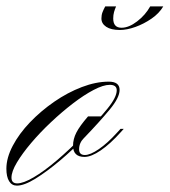

<svg xmlns="http://www.w3.org/2000/svg" viewBox="-76 -573 532 602"><path d="M-23 9Q-39 9 -47.5 -5Q-56 -19 -56 -44Q-56 -78 -36 -116Q-16 -154 18 -189.5Q52 -225 94 -254Q136 -283 180.5 -300Q225 -317 265 -317Q299 -317 299 -291Q299 -267 268 -229.5Q237 -192 190 -143Q153 -104 112 -69.5Q71 -35 35.5 -13Q0 9 -23 9ZM-22 2Q-3 2 29.5 -17Q62 -36 102 -70Q142 -104 185 -148Q232 -197 261 -232.5Q290 -268 290 -290Q290 -307 268 -307Q248 -307 217.5 -291Q187 -275 152.5 -248.5Q118 -222 84 -190Q50 -158 22 -125Q-6 -92 -23 -63.5Q-40 -35 -40 -16Q-40 2 -22 2ZM303 -159Q270 -122 240 -101.5Q210 -81 189 -81Q153 -81 153 -116Q153 -137 163.5 -157.5Q174 -178 200 -208H248L187 -140Q172 -125 172 -105Q172 -87 190 -87Q207 -87 234 -105.5Q261 -124 290 -156L302 -169H312ZM395 -553H436Q423 -531 399 -514.5Q375 -498 348.5 -488.5Q322 -479 300 -479Q272 -479 257 -489Q242 -499 242 -515Q242 -526 245.5 -535Q249 -544 254 -553H288Q284 -544 281.5 -535Q279 -526 279 -515Q279 -486 305 -486Q328 -486 354 -506Q380 -526 395 -553Z"/></svg>

Font: Ballet
Style: Regular
Weight: 400
Designer: Maximiliano R. Sproviero
Foundry: Omnibus-Type
Version: Version 1.100